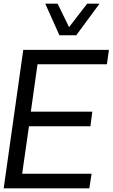

<svg xmlns="http://www.w3.org/2000/svg" viewBox="-22 -1020 614 1040"><path d="M299.8 -829.1 223.1 -1000H290L352.1 -873L450.2 -1000H517.1L391.1 -829.1ZM181.2 -671.9 145 -415H478L467.8 -335.9H134.8L98.1 -79.1H474.1L461.9 0H-2L104 -750H567.9L557.1 -671.9Z"/></svg>

Font: Oakes Grotesk
Style: Italic
Weight: 400
Designer: Samuel Oakes
Foundry: Samuel Oakes
Version: Version 1.0 | wf-rip DC20170320